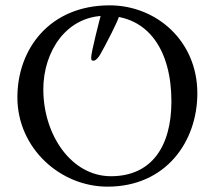

<svg xmlns="http://www.w3.org/2000/svg" viewBox="-20 -684 803 718"><path d="M354 -479C375 -515 425 -613 425 -623C425 -639 406 -664 387 -664C379 -664 365 -658 362 -646C352 -610 321 -488 321 -470C321 -461 321 -457 330 -457C338 -457 348 -469 354 -479ZM45 -320C45 -130 205 14 382 14C601 14 718 -155 718 -335C718 -532 564 -664 390 -664C166 -664 45 -501 45 -320ZM375 -625C535 -625 621 -495 621 -305C621 -134 545 -25 395 -25C247 -25 142 -179 142 -350C142 -490 227 -625 375 -625Z"/></svg>

Font: EB Garamond SC 08
Style: Regular
Weight: 400
Version: Version 0.016